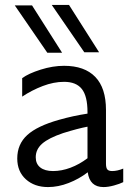

<svg xmlns="http://www.w3.org/2000/svg" viewBox="-20 -749 540 779"><path d="M336 -50Q301 -23 258.5 -6.5Q216 10 175 10Q120 10 85 -21.5Q50 -53 50 -106Q50 -164 90.5 -201Q131 -238 220 -263Q276 -279 335 -288V-294Q335 -359 312 -388Q289 -417 240 -417Q198 -417 153.5 -400Q109 -383 70 -357V-432Q96 -451 145 -466.5Q194 -482 240 -482Q323 -482 366.5 -437Q410 -392 410 -303V-85Q410 -68 415.5 -61.5Q421 -55 435 -55Q456 -55 480 -65V-10Q466 -3 442.5 3.5Q419 10 400 10Q344 10 336 -50ZM195 -55Q230 -55 266 -68.5Q302 -82 335 -107V-235Q297 -228 236 -209Q177 -189 151 -166Q125 -143 125 -111Q125 -84 143.5 -69.5Q162 -55 195 -55ZM172 -535 40 -727H110L232 -535ZM322 -537 190 -729H260L382 -537Z"/></svg>

Font: Madhuban Light
Style: Regular
Weight: 300
Designer: jaikishan Patel
Foundry: MagicType
Version: Version 1.000